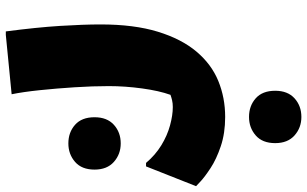

<svg xmlns="http://www.w3.org/2000/svg" viewBox="-258 -316 1056 660"><g transform="rotate(-90 270.0 14.0)"><path d="M40 -12Q67 20 100.5 40.5Q134 61 169 70.5Q204 80 232 80Q245 80 255.5 77.5Q266 75 274 72Q288 33 296 -25.5Q304 -84 304 -140Q304 -195 300 -257.5Q296 -320 290 -377.5Q284 -435 276 -474L480 -494H492Q506 -387 511 -307Q516 -227 516 -168Q516 -53 491 28.5Q466 110 422.5 161.5Q379 213 321.5 236.5Q264 260 198 260Q142 260 97.5 245Q53 230 22.5 210Q-8 190 -24 175Q-40 160 -40 160L28 -12ZM107 -99Q70 -99 43.5 -122.5Q17 -146 17 -189Q17 -233 43.5 -256Q70 -279 107 -279Q145 -279 171 -256Q197 -233 197 -189Q197 -146 171 -122.5Q145 -99 107 -99ZM108 432Q108 388 134.5 365Q161 342 198 342Q236 342 262 365Q288 388 288 432Q288 475 262 498.5Q236 522 198 522Q161 522 134.5 498.5Q108 475 108 432Z"/></g></svg>

Font: Kufam Black
Style: Regular
Weight: 900
Designer: Wael Morcos, Artur Schmal
Foundry: Original Type
Version: Version 1.301; ttfautohint (v1.8.3)